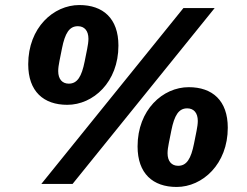

<svg xmlns="http://www.w3.org/2000/svg" viewBox="-20 -730 979 762"><path d="M268 0 832 -698H708L144 0ZM247 -314C350 -314 450 -404 450 -549C450 -657 389 -710 295 -710C192 -710 92 -620 92 -475C92 -367 153 -314 247 -314ZM253 -398C227 -398 211 -416 211 -448C211 -459 213 -473 216 -488L226 -538C238 -598 255 -626 289 -626C315 -626 331 -608 331 -576C331 -565 329 -551 326 -536L316 -486C304 -426 287 -398 253 -398ZM681 12C784 12 884 -79 884 -223C884 -331 823 -384 729 -384C626 -384 526 -294 526 -149C526 -41 587 12 681 12ZM687 -72C661 -72 645 -90 645 -122C645 -133 647 -147 650 -162L660 -212C672 -272 689 -300 723 -300C749 -300 765 -282 765 -250C765 -239 763 -225 760 -210L750 -160C738 -100 721 -72 687 -72Z"/></svg>

Font: LVC Sans
Style: Bold Italic
Weight: 700
Italic angle: -11.31°
Designer: Mike Abbink, Paul van der Laan, Pieter van Rosmalen
Foundry: Bold Monday
Version: Version 3.0